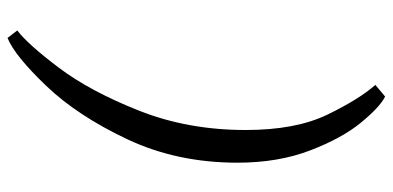

<svg xmlns="http://www.w3.org/2000/svg" viewBox="-287 -545 1045 511"><g transform="rotate(90 235.5 -289.5)"><path d="M61 187Q98 159 160.5 76Q223 -7 274.5 -137Q326 -267 326 -421Q326 -554 285 -638.5Q244 -723 206 -766L237 -792Q265 -778 306.5 -727.5Q348 -677 380.5 -592Q413 -507 413 -399Q413 -238 350.5 -105.5Q288 27 208 110.5Q128 194 81 213Z"/></g></svg>

Font: Be Vietnam
Style: Italic
Weight: 400
Italic angle: -9.33299°
Designer: Gabriel Lam
Foundry: TypeRant
Version: Version 3.000